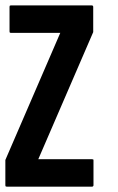

<svg xmlns="http://www.w3.org/2000/svg" viewBox="-20 -697 440 717"><path d="M329.1 -97.7Q329.1 -67.4 329.1 -4.9Q329.1 -2.9 327.1 -1Q326.2 0 323.2 0Q217.8 0 4.9 0Q2.9 0 1 -1Q0 -2.9 0 -4.9Q0 -36.1 0 -97.7Q0 -98.6 0 -98.6Q0 -99.6 0 -99.6Q68.4 -257.8 205.1 -574.2Q143.6 -574.2 20.5 -574.2Q18.6 -574.2 16.6 -575.2Q15.6 -577.1 15.6 -579.1Q15.6 -610.4 15.6 -671.9Q15.6 -673.8 16.6 -675.8Q18.6 -676.8 20.5 -676.8Q121.1 -676.8 322.3 -676.8Q325.2 -676.8 326.2 -675.8Q328.1 -673.8 328.1 -671.9Q328.1 -640.6 328.1 -579.1Q328.1 -578.1 328.1 -578.1Q328.1 -578.1 328.1 -577.1Q259.8 -418.9 123 -102.5Q189.5 -102.5 323.2 -102.5Q326.2 -102.5 328.1 -101.6Q329.1 -100.6 329.1 -98.6Q329.1 -98.6 329.1 -97.7Z"/></svg>

Font: Typeface
Style: Regular
Weight: 400
Version: Version 1.0